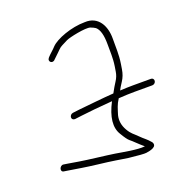

<svg xmlns="http://www.w3.org/2000/svg" viewBox="-119 -710 842 873"><g transform="rotate(-20 301.5 -273.5)"><path d="M573.6 -226H486.6C465.3 -226 439.8 -225 410.2 -223C393.4 -197.5 389.7 -179.2 380.9 -152C374.7 -127.2 378.7 -102.6 392.8 -78.3C407.9 -52.2 417.7 -48.9 437.3 -28.9C457.2 -8.6 465.6 -6.2 485.1 17C501.4 43.2 462.3 50.3 443.5 53.1C434 54.4 405.3 52.4 357.4 47L300.3 38C279.2 34.7 251.3 31 216.6 27C161.9 20.7 123.5 13.6 80.7 7L61.2 4C42.4 0.8 53.3 -29 71 -26L90.5 -23C103.5 -21 120.5 -18.2 141.6 -14.5C179.4 -7.9 270.7 1.9 309.1 8C341 13 410.7 27.2 447.2 23C444.3 20.3 438.9 15.6 431 8.9C415.6 -4.3 406.5 -15.3 391 -27.6C383.8 -33.3 373.7 -47.1 360.8 -69C337.7 -105.7 343.1 -156.4 376.8 -221C311.9 -215.8 260.4 -210.8 222.5 -206L190.8 -202C169.8 -202 173.1 -229 191.6 -232L224.2 -236C271.8 -240.5 342.6 -248.6 394.7 -252C404.7 -270.7 414 -286.5 422.5 -299.5C431.1 -312.5 436.5 -326.3 438.8 -341L442.8 -366C448.9 -404.5 445.9 -439.5 446.4 -471C446.5 -515.2 438.4 -544.2 422.2 -558C416.2 -562 408.6 -565.7 399.5 -569.1C377.5 -577.3 294 -558.8 280.2 -551.8L252 -537.5C244.7 -533.8 238.9 -529.7 234.5 -525C219.9 -509.5 215.9 -507.9 196.1 -488C182.8 -471.8 160.2 -488.9 175.5 -506C188 -520.1 204.3 -532.5 215.2 -545C241.4 -572.4 317.7 -601 383 -601C449.2 -604.9 478.3 -547.7 477.4 -486.8C476.8 -446.4 479.8 -410.3 472.8 -366L468.8 -341C465.8 -321.7 459.2 -304.3 449.1 -289C439 -273.7 432 -262 428.1 -254C452.3 -255.3 473.4 -256 491.4 -256H578.4C586.6 -256 592.2 -248.8 590.9 -240.5C589.6 -232.1 581.8 -226 573.6 -226Z"/></g></svg>

Font: MewTooHand
Style: ReversedIta
Weight: 400
Designer: Mew Too, Robert Jablonski
Version: Version 0.77